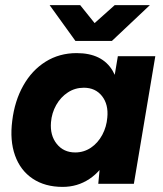

<svg xmlns="http://www.w3.org/2000/svg" viewBox="-20 -720 640 752"><path d="M373.6 -93 441.6 -500H588.3L504.3 0H364.9ZM28 -247.3Q37.4 -324.8 71.2 -384.8Q104.9 -444.8 158.6 -478.4Q212.3 -512 280.2 -512Q380.6 -512 421.5 -442.3Q462.4 -372.6 446.5 -253.8Q437.1 -169.4 406.8 -109.6Q376.6 -49.7 329.9 -18.9Q283.3 12 225.5 12Q156.1 12 107.9 -20.3Q59.7 -52.6 38.8 -111.3Q17.9 -169.9 28 -247.3ZM400.3 -259.7Q405.3 -310.9 379.6 -343.6Q353.8 -376.4 308.3 -376.4Q273.9 -376.4 245.8 -358Q217.7 -339.7 200.1 -308.6Q182.6 -277.4 179.7 -241.2Q175.4 -189.9 202.3 -156.4Q229.1 -122.9 274.6 -122.9Q308.4 -122.9 336.1 -141.5Q363.7 -160.2 380.6 -191.8Q397.4 -223.4 400.3 -259.7ZM276.5 -563.4 429.4 -700H567.1L418.2 -559.6H276.5ZM174.3 -700H294L403.8 -563.2L403.3 -559.6H275.5Z"/></svg>

Font: Oak Sans Light Italic
Style: Regular
Weight: 400
Italic angle: -9.5°
Foundry: Erik Kennedy, Walven
Version: Version 1.000;Glyphs 3.1.2 (3151)